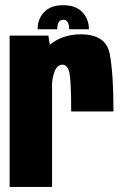

<svg xmlns="http://www.w3.org/2000/svg" viewBox="-20 -738 491 758"><path d="M261 -298Q261 -426 253.2 -454.2Q245.5 -482.5 226.5 -482.5Q205.5 -482.5 195.5 -455.5Q187 -433 185.5 -408.5V0H18V-597.5H171L176.5 -561.5Q228 -602.5 299 -602.5Q398.5 -602.5 413.2 -525Q428 -447.5 428 -298ZM229.5 -717.5Q278.5 -717.5 304.8 -690.2Q331 -663 331 -622.5H253Q253 -660 229.5 -660Q206 -660 206 -622.5H128.5Q128.5 -663 154.2 -690.2Q180 -717.5 229.5 -717.5Z"/></svg>

Font: Anybody Condensed ExtraBold
Style: Regular
Weight: 800
Width: 3
Designer: Tyler Finck
Foundry: Etcetera Type Company
Version: Version 1.010; ttfautohint (v1.8.3) -l 8 -r 50 -G 200 -x 14 